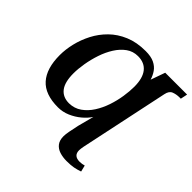

<svg xmlns="http://www.w3.org/2000/svg" viewBox="-236 -935 1385 1385"><g transform="rotate(45 457.0 -242.5)"><path d="M638 240Q599 240 566.5 229.5Q534 219 515 194.5Q496 170 496 129Q496 109 502 77Q508 45 518 0L550 -122Q528 -88 492 -58Q456 -28 412 -9Q368 10 320 10Q188 10 125.5 -60Q63 -130 63 -266Q63 -324 78 -387Q93 -450 124 -510Q155 -570 204 -618.5Q253 -667 322 -696Q391 -725 481 -725Q536 -725 570 -708.5Q604 -692 623 -664.5Q642 -637 652 -604L691 -714H914L903 -661H890Q858 -661 831 -650.5Q804 -640 796 -600L652 81Q650 92 648.5 102.5Q647 113 647 121Q647 177 709 177Q721 177 732 175Q743 173 754 170L766 219Q738 229 709.5 234.5Q681 240 638 240ZM356 -67Q410 -68 451 -97Q492 -126 521.5 -172Q551 -218 569.5 -273Q588 -328 596.5 -383.5Q605 -439 605 -485Q605 -571 570 -615.5Q535 -660 468 -660Q418 -660 379 -632Q340 -604 311 -558Q282 -512 263.5 -456.5Q245 -401 235.5 -345Q226 -289 226 -242Q226 -153 259.5 -110Q293 -67 356 -67Z"/></g></svg>

Font: Noto Serif
Style: Bold Italic
Weight: 700
Italic angle: -12°
Designer: Monotype Design Team
Foundry: Monotype Imaging Inc.
Version: Version 2.013